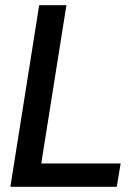

<svg xmlns="http://www.w3.org/2000/svg" viewBox="-20 -720 529 740"><path d="M20 0 131 -700H236L139 -90H445L430 0Z"/></svg>

Font: Georama ExtraCondensed Thin Medium
Style: Italic
Weight: 500
Italic angle: -9°
Version: Version 1.001